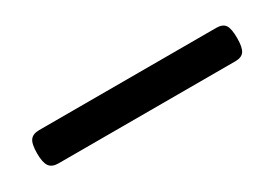

<svg xmlns="http://www.w3.org/2000/svg" viewBox="-10 -103 571 399"><g transform="rotate(-30 275.0 96.0)"><path d="M63 136Q48 136 41.5 127Q35 118 35 96Q35 73 41.5 64.5Q48 56 63 56H488Q503 56 509 64.5Q515 73 515 96Q515 118 509 127Q503 136 488 136Z"/></g></svg>

Font: Playwrite NG Modern
Style: Regular
Weight: 400
Designer: Veronika Burian, José Scaglione
Foundry: TypeTogether
Version: Version 1.002